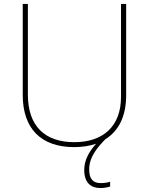

<svg xmlns="http://www.w3.org/2000/svg" viewBox="-20 -734 752 971"><path d="M431 122C431 57 478 6 513 -30C579 -71 618 -144 618 -252V-714H592V-244C592 -92 498 -15 356 -15C207 -15 121 -96 121 -256V-714H95V-254C95 -81 190 10 355 10C396 10 433 4 466 -7C430 33 406 76 406 126C406 191 441 217 487 217C508 217 526 213 537 209V185C526 189 508 192 489 192C450 192 431 171 431 122Z"/></svg>

Font: Noto Sans Gurmukhi UI Thin
Style: Regular
Weight: 100
Designer: Jelle Bosma - Monotype Design Team
Foundry: Monotype Imaging Inc.
Version: Version 2.004